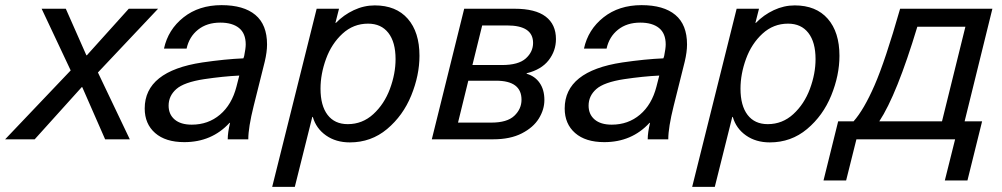

<svg xmlns="http://www.w3.org/2000/svg" viewBox="-85 -542 3899 747"><path d="M420 0H324L235 -203H233L50 0H-65L190 -268L77 -508H171L251 -327H253L416 -508H530L296 -260Z M954 -369Q954 -340 945 -302L902 -130Q881 -46 881 0H801Q801 -26 810 -64H808Q739 11 632 11Q559 11 518.5 -24.5Q478 -60 478 -120Q478 -265 702 -299Q791 -312 862 -315L865 -324Q871 -354 871 -369Q871 -412 845 -433Q819 -454 772 -454Q720 -454 685.5 -426.5Q651 -399 641 -353H553Q569 -427 629 -474.5Q689 -522 777 -522Q863 -522 908.5 -484Q954 -446 954 -369ZM709 -234Q631 -222 601 -195.5Q571 -169 571 -131Q571 -97 594.5 -77Q618 -57 661 -57Q725 -57 771 -96Q817 -135 835 -205L846 -248Q783 -245 709 -234Z M1547 -325Q1547 -249 1515 -170.5Q1483 -92 1421 -40Q1359 12 1276 12Q1222 12 1183.5 -15Q1145 -42 1132 -87H1130L1062 185H974L1147 -508H1234L1220 -453H1222Q1252 -484 1291.5 -502.5Q1331 -521 1373 -521Q1456 -521 1501.5 -469Q1547 -417 1547 -325ZM1162 -197Q1162 -131 1189.5 -95Q1217 -59 1268 -59Q1325 -59 1367.5 -98Q1410 -137 1432 -196Q1454 -255 1454 -312Q1454 -378 1426 -414Q1398 -450 1347 -450Q1290 -450 1247.5 -411Q1205 -372 1183.5 -313Q1162 -254 1162 -197Z M2078 -390Q2078 -344 2049.5 -307.5Q2021 -271 1964 -257V-255Q1996 -246 2014.5 -219.5Q2033 -193 2033 -153Q2033 -116 2011.5 -81Q1990 -46 1945 -23Q1900 0 1834 0H1595L1721 -508H1917Q1998 -508 2038 -477.5Q2078 -447 2078 -390ZM1753 -289H1868Q1932 -289 1960.5 -314.5Q1989 -340 1989 -375Q1989 -443 1888 -443H1791ZM1697 -65H1827Q1888 -65 1916 -91.5Q1944 -118 1944 -154Q1944 -228 1845 -228H1737Z M2588 -369Q2588 -340 2579 -302L2536 -130Q2515 -46 2515 0H2435Q2435 -26 2444 -64H2442Q2373 11 2266 11Q2193 11 2152.5 -24.5Q2112 -60 2112 -120Q2112 -265 2336 -299Q2425 -312 2496 -315L2499 -324Q2505 -354 2505 -369Q2505 -412 2479 -433Q2453 -454 2406 -454Q2354 -454 2319.5 -426.5Q2285 -399 2275 -353H2187Q2203 -427 2263 -474.5Q2323 -522 2411 -522Q2497 -522 2542.5 -484Q2588 -446 2588 -369ZM2343 -234Q2265 -222 2235 -195.5Q2205 -169 2205 -131Q2205 -97 2228.5 -77Q2252 -57 2295 -57Q2359 -57 2405 -96Q2451 -135 2469 -205L2480 -248Q2417 -245 2343 -234Z M3181 -325Q3181 -249 3149 -170.5Q3117 -92 3055 -40Q2993 12 2910 12Q2856 12 2817.5 -15Q2779 -42 2766 -87H2764L2696 185H2608L2781 -508H2868L2854 -453H2856Q2886 -484 2925.5 -502.5Q2965 -521 3007 -521Q3090 -521 3135.5 -469Q3181 -417 3181 -325ZM2796 -197Q2796 -131 2823.5 -95Q2851 -59 2902 -59Q2959 -59 3001.5 -98Q3044 -137 3066 -196Q3088 -255 3088 -312Q3088 -378 3060 -414Q3032 -450 2981 -450Q2924 -450 2881.5 -411Q2839 -372 2817.5 -313Q2796 -254 2796 -197Z M3736 -70 3679 160H3591L3631 0H3247L3207 160H3119L3176 -70H3236Q3276 -115 3317.5 -210Q3359 -305 3417 -508H3776L3668 -70ZM3484 -438Q3404 -173 3336 -70H3580L3671 -438Z"/></svg>

Font: CST
Style: Italic
Weight: 400
Italic angle: -14°
Version: Version 1.00